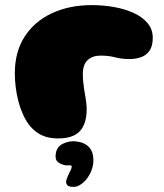

<svg xmlns="http://www.w3.org/2000/svg" viewBox="-20 -520 642 751"><path d="M207.5 21.5Q180 21.5 158.8 14.8Q137.5 8 121.5 -4.2Q105.5 -16.5 92.5 -33Q79 -52 68.8 -75Q58.5 -98 51.8 -124.2Q45 -150.5 41.5 -178.2Q38 -206 38 -233.5Q38 -317.5 76.5 -377Q115 -436.5 183 -468.2Q251 -500 339.5 -500Q383.5 -500 426 -492.5Q468.5 -485 502.5 -469.5Q536.5 -454 557 -429.8Q577.5 -405.5 577.5 -372Q577.5 -339.5 564.5 -321.2Q551.5 -303 530.8 -296Q510 -289 488 -289Q455.5 -289 430.2 -295.8Q405 -302.5 373 -302.5Q342.5 -302.5 323.2 -285.2Q304 -268 304 -230Q304 -214.5 305.5 -199.5Q307 -184.5 309.2 -170.5Q311.5 -156.5 313.8 -143Q316 -129.5 317.5 -117Q319 -104.5 319 -93Q319 -36 292.5 -7.2Q266 21.5 207.5 21.5ZM266.5 211Q248.5 210.5 243.2 204.2Q238 198 238.5 189.5Q240 182 243.8 172.5Q247.5 163 251.5 155Q256 147 258.5 140.5Q261 134 260.5 130.5Q260 128.5 257.8 127.5Q255.5 126.5 251 126.5Q245 126.5 239.5 126.8Q234 127 228.5 124.5Q217 122 206 113.2Q195 104.5 198 83.5Q201 54 226.5 42Q252 30 277 33Q310.5 36.5 328.8 56.2Q347 76 345 113.5Q344 133.5 335.2 152.8Q326.5 172 314 186Q304 197 291.5 204.2Q279 211.5 266.5 211Z"/></svg>

Font: Gluten ExtraBold
Style: Regular
Weight: 800
Designer: Tyler Finck
Foundry: Etcetera Type Company
Version: Version 1.300